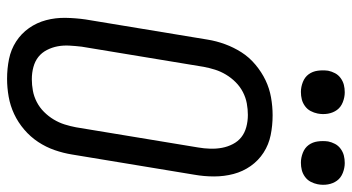

<svg xmlns="http://www.w3.org/2000/svg" viewBox="-246 -741 995 543"><g transform="rotate(90 251.5 -469.5)"><path d="M203 8Q174 8 147 2.5Q120 -3 97.5 -17.5Q75 -32 59.5 -54Q44 -76 37 -102.5Q30 -129 30.5 -157.5Q31 -186 35 -214L92 -559Q96 -584 105 -608.5Q114 -633 128 -655Q142 -677 163 -694.5Q184 -712 207 -723Q230 -734 255.5 -738.5Q281 -743 306 -743Q335 -743 362 -737.5Q389 -732 411.5 -717.5Q434 -703 449.5 -681Q465 -659 472 -632.5Q479 -606 479 -577.5Q479 -549 474 -521L417 -176Q413 -151 404.5 -126.5Q396 -102 381.5 -80Q367 -58 346.5 -40.5Q326 -23 302.5 -12Q279 -1 253.5 3.5Q228 8 203 8ZM204 -62Q220 -62 236.5 -65Q253 -68 268.5 -76Q284 -84 296.5 -96.5Q309 -109 318 -124Q327 -139 332 -155Q337 -171 340 -187L397 -532Q400 -549 400.5 -566.5Q401 -584 398 -600Q395 -616 387.5 -630.5Q380 -645 368 -654.5Q356 -664 339.5 -668.5Q323 -673 305 -673Q289 -673 272.5 -670Q256 -667 240.5 -659Q225 -651 212.5 -638.5Q200 -626 191 -611Q182 -596 177 -580Q172 -564 169 -548L112 -203Q110 -186 109 -168.5Q108 -151 111 -135Q114 -119 121.5 -104.5Q129 -90 141 -80.5Q153 -71 169.5 -66.5Q186 -62 204 -62ZM440 -823Q426 -823 412 -828.5Q398 -834 390 -845Q382 -856 380 -870.5Q378 -885 380 -900Q382 -910 387 -919.5Q392 -929 401 -935.5Q410 -942 420 -944.5Q430 -947 441 -947Q455 -947 469 -941.5Q483 -936 491 -925Q499 -914 501.5 -899.5Q504 -885 501 -870Q499 -860 494 -850.5Q489 -841 480 -834.5Q471 -828 461 -825.5Q451 -823 440 -823ZM240 -823Q226 -823 212 -828.5Q198 -834 190 -845Q182 -856 180 -870.5Q178 -885 180 -900Q182 -910 187 -919.5Q192 -929 201 -935.5Q210 -942 220 -944.5Q230 -947 241 -947Q255 -947 269 -941.5Q283 -936 291 -925Q299 -914 301.5 -899.5Q304 -885 301 -870Q299 -860 294 -850.5Q289 -841 280 -834.5Q271 -828 261 -825.5Q251 -823 240 -823Z"/></g></svg>

Font: Iosevka Oblique
Style: Regular
Weight: 400
Italic angle: -9°
Monospace: yes
Designer: Belleve Invis
Foundry: Belleve Invis
Version: Version 32.5.0; ttfautohint (v1.8.4)